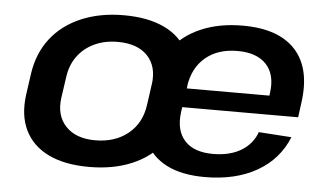

<svg xmlns="http://www.w3.org/2000/svg" viewBox="-44 -618 1189 695"><g transform="rotate(5 550.5 -270.0)"><path d="M301 9Q213 9 154 -19.5Q95 -48 68.5 -102Q42 -156 52 -231L63 -309Q74 -384 115.5 -437.5Q157 -491 225 -520Q293 -549 380 -549Q468 -549 527.5 -520.5Q587 -492 613.5 -438Q640 -384 630 -309L618 -231Q608 -156 566 -102Q524 -48 456.5 -19.5Q389 9 301 9ZM315 -89Q387 -89 434.5 -127.5Q482 -166 491 -232L502 -308Q511 -374 474.5 -412.5Q438 -451 366 -451Q319 -451 281.5 -433.5Q244 -416 220.5 -384Q197 -352 191 -308L180 -232Q171 -167 208 -128Q245 -89 315 -89ZM722 9Q638 9 583 -19Q528 -47 504 -100.5Q480 -154 491 -230L502 -310Q513 -385 553.5 -438.5Q594 -492 660 -520.5Q726 -549 812 -549Q943 -549 1004 -481.5Q1065 -414 1047 -288L1040 -236H596L605 -305H948L926 -278L931 -316Q940 -382 905.5 -419Q871 -456 801 -456Q730 -456 685 -418.5Q640 -381 630 -313L616 -216Q608 -150 641.5 -113.5Q675 -77 744 -77Q805 -77 846 -101.5Q887 -126 903 -170L1022 -162Q989 -80 911 -35.5Q833 9 722 9Z"/></g></svg>

Font: Pathway Extreme 8pt Thin 12pt SemiBold
Style: Italic
Weight: 600
Italic angle: -8°
Version: Version 1.001;gftools[0.9.26]